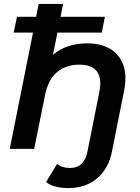

<svg xmlns="http://www.w3.org/2000/svg" viewBox="-20 -762 715 983"><path d="M330 201Q295 201 265 193.5Q235 186 216 170L272 77Q296 98 339 98Q411 98 428 13L489 -293Q502 -359 477 -395Q452 -431 386 -431Q318 -431 272.5 -393Q227 -355 211 -277L155 0H30L149 -595H50L67 -676H165L178 -742H303L290 -676H517L501 -595H274L251 -481Q287 -512 331.5 -526Q376 -540 427 -540Q496 -540 543.5 -512Q591 -484 611 -429.5Q631 -375 615 -296L554 10Q538 98 479 149.5Q420 201 330 201Z"/></svg>

Font: Montserrat SemiBold
Style: Italic
Weight: 600
Italic angle: -11.3°
Designer: Julieta Ulanovsky
Foundry: Julieta Ulanovsky
Version: Version 9.000; ttfautohint (v1.8.4.7-5d5b)